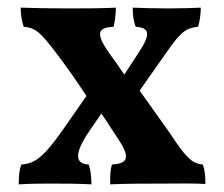

<svg xmlns="http://www.w3.org/2000/svg" viewBox="-20 -480 585 502"><path d="M510 -50C481 -52 465 -70 422 -135C401 -165 372 -205 345 -243L416 -344C454 -399 468 -407 498 -410C502 -424 505 -442 505 -460C481 -459 460 -458 420 -458C380 -458 355 -459 327 -460C327 -442 329 -423 335 -410C373 -407 374 -390 341 -340L305 -285C291 -306 278 -324 267 -339C228 -394 236 -408 277 -410C280 -422 283 -443 283 -460C246 -458 198 -458 154 -458C109 -458 67 -459 34 -460C34 -442 37 -424 42 -410C73 -407 85 -397 131 -336C153 -307 180 -269 206 -229L146 -143C93 -67 70 -52 36 -50C30 -36 29 -16 29 2C64 0 94 0 114 0C138 0 184 0 219 2C219 -17 217 -36 212 -50C179 -51 171 -74 212 -135L245 -183C262 -159 275 -137 290 -115C322 -67 313 -52 273 -50C268 -36 268 -20 268 2C306 0 371 0 411 0C451 0 479 -1 517 1C517 -19 516 -35 510 -50Z"/></svg>

Font: Vollkorn Semibold
Style: Regular
Weight: 600
Designer: Friedrich Althausen
Foundry: Friedrich Althausen
Version: Version 4.015;PS 004.015;hotconv 1.0.88;makeotf.lib2.5.64775